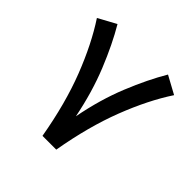

<svg xmlns="http://www.w3.org/2000/svg" viewBox="-170 -800 948 948"><g transform="rotate(45 304.0 -326.0)"><path d="M256.3 0Q222.7 -193.4 164.6 -343Q106.4 -492.7 34.7 -601.6L127.9 -652.3Q180.2 -564 228.3 -445.6Q276.4 -327.1 304.7 -185.1Q332 -327.6 380.1 -445.8Q428.2 -564 480.5 -652.3L573.7 -601.6Q502 -492.7 444.1 -343Q386.2 -193.4 352.5 0Z"/></g></svg>

Font: Vazir Medium WOL
Style: Medium-WOL
Weight: 500
Designer: Saber Rastikerdar
Foundry: Saber Rastikerdar
Version: Version 27.0.1